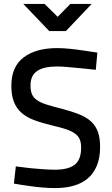

<svg xmlns="http://www.w3.org/2000/svg" viewBox="-20 -952 572 982"><path d="M470 -595Q430 -599 393 -603Q361 -606 327.5 -609Q294 -612 272 -612Q204 -612 170 -589Q136 -566 136 -515Q136 -487 144 -469Q152 -451 171 -438.5Q190 -426 220.5 -416.5Q251 -407 295 -396Q348 -382 385.5 -367Q423 -352 446.5 -330Q470 -308 481 -277Q492 -246 492 -200Q492 -145 475.5 -105Q459 -65 429 -39.5Q399 -14 356.5 -2Q314 10 262 10Q233 10 196.5 7Q160 4 128 -1Q90 -6 51 -13L61 -101Q98 -96 134 -92Q165 -89 199.5 -86.5Q234 -84 261 -84Q329 -84 362 -109.5Q395 -135 395 -197Q395 -222 388 -239Q381 -256 364 -268.5Q347 -281 319.5 -290.5Q292 -300 252 -309Q197 -322 156.5 -337Q116 -352 90 -375Q64 -398 51 -431.5Q38 -465 38 -513Q38 -611 101 -658.5Q164 -706 272 -706Q301 -706 336.5 -702.5Q372 -699 404 -694Q441 -689 478 -683ZM317 -793H232L99 -932H208L275 -866L340 -932H449Z"/></svg>

Font: Panefresco 600wt
Style: Regular
Weight: 600
Designer: Campivisivi
Foundry: Campivisivi & Chank Co
Version: Version 1.001